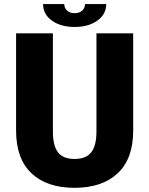

<svg xmlns="http://www.w3.org/2000/svg" viewBox="-20 -899 724 932"><path d="M189 -879.4H292Q292 -860.4 305.4 -847.7Q318.8 -835 342.3 -835Q365.7 -835 379.2 -847.7Q392.6 -860.4 392.6 -879.4H495.6Q495.6 -829.6 452.4 -798.8Q409.2 -768.1 342.3 -768.1Q275.4 -768.1 232.2 -798.8Q189 -829.6 189 -879.4ZM626.5 -264.6Q626.5 -128.4 551.3 -57.9Q476.1 12.7 341.8 12.7Q207.5 12.7 132.8 -57.9Q58.1 -128.4 58.1 -264.6V-737.3H236.8V-260.7Q236.8 -192.4 261.2 -159.9Q285.6 -127.4 341.8 -127.4Q398.4 -127.4 423.3 -160.2Q448.2 -192.9 448.2 -260.7V-737.3H626.5Z"/></svg>

Font: Epilogue ExtraBold
Style: Regular
Weight: 800
Designer: Tyler Finck
Foundry: Etcetera Type Co
Version: Version 2.112